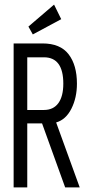

<svg xmlns="http://www.w3.org/2000/svg" viewBox="-20 -811 390 831"><path d="M39 0V-623H164Q241 -623 277 -576Q313 -529 313 -449Q313 -388 289 -340.5Q265 -293 223 -281L325 0H262L162 -277H98V0ZM98 -335H170Q211 -335 232.5 -364.5Q254 -394 254 -449Q254 -563 170 -563H98ZM122 -662 103 -696 214 -791 245 -728Z"/></svg>

Font: Inconsolata ExtraCondensed
Style: Regular
Weight: 400
Width: 2
Monospace: yes
Designer: Raph Levien, Cyreal, Brenton Simpson
Foundry: Raph Levien, Cyreal, Google
Version: Version 3.001; ttfautohint (v1.8.2.53-6de2)